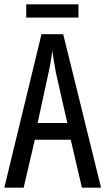

<svg xmlns="http://www.w3.org/2000/svg" viewBox="-20 -873 490 893"><path d="M361 0 309 -223H142L90 0H0L173 -714H274L450 0ZM240 -535Q235 -563 230.5 -589Q226 -615 223 -638Q218 -590 206 -536L155 -301H293ZM345 -853V-791H102V-853Z"/></svg>

Font: Noto Sans Georgian ExtraCondensed
Style: Regular
Weight: 400
Width: 2
Designer: Monotype Design Team, Akaki Razmadze
Foundry: Google LLC
Version: Version 2.005; ttfautohint (v1.8.4.7-5d5b)